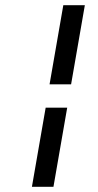

<svg xmlns="http://www.w3.org/2000/svg" viewBox="-20 -645 376 740"><path d="M254 -320 307 -625H224L171 -320ZM156 -230 103 75H186L239 -230Z"/></svg>

Font: Charger Monospace
Style: Regular
Weight: 400
Designer: Jasper
Foundry: Cannot Into Space Fonts
Version: Version 0.980